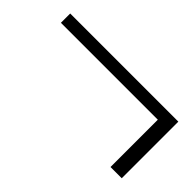

<svg xmlns="http://www.w3.org/2000/svg" viewBox="-41 -588 643 643"><g transform="rotate(45 280.5 -267.0)"><path d="M483.4 -132.8V-356.9H24.4V-400.9H536.6V-132.8Z"/></g></svg>

Font: Libertinage
Style: f
Weight: 400
Designer: OSP
Foundry: OSP
Version: Version 1.0; 2008; OFL relea